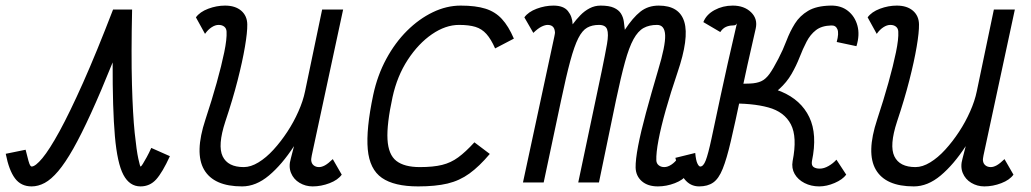

<svg xmlns="http://www.w3.org/2000/svg" viewBox="-64 -652 3684 686"><path d="M476.5 -123.5 543 -94Q516.5 -36 494 -11Q471.5 14 438 14Q399 14 377 -27.2Q355 -68.5 346.5 -165.5Q338 -262.5 338.5 -429Q296 -323.5 261.2 -247.5Q226.5 -171.5 197.8 -120.8Q169 -70 144 -40.5Q119 -11 95.8 1.5Q72.5 14 49 14Q11 14 -10.5 -14.8Q-32 -43.5 -43.5 -102.5L27.5 -117Q34 -90 37.8 -77Q41.5 -64 44.2 -60.5Q47 -57 49 -57Q62.5 -57 87.5 -87Q112.5 -117 148.8 -183.2Q185 -249.5 232.8 -356.5Q280.5 -463.5 340 -618H408Q404.5 -458.5 407.5 -350.5Q410.5 -242.5 417.2 -177.8Q424 -113 430.2 -85Q436.5 -57 438 -57Q440.5 -57 446.2 -66.2Q452 -75.5 460.2 -90.5Q468.5 -105.5 476.5 -123.5Z M668.5 -531 636 -590Q650 -609.5 680 -620.8Q710 -632 740 -632Q776.5 -632 797.8 -613.8Q819 -595.5 819.5 -565Q820 -537 811.2 -485.2Q802.5 -433.5 785 -365Q767.5 -296.5 741 -217.5Q713 -132 731.5 -93.5Q750 -55 807 -55Q832 -55 859.5 -71.8Q887 -88.5 913.2 -117.2Q939.5 -146 962.5 -181Q985.5 -216 1002.2 -253.8Q1019 -291.5 1026 -326L1087 -618H1162L1050 -97Q1049.5 -93 1048.5 -88Q1047.5 -83 1048 -78.5Q1049 -67.5 1056.8 -61.2Q1064.5 -55 1076 -55Q1085.5 -55 1097 -61.2Q1108.5 -67.5 1125 -83.5L1157 -28Q1143.5 -9 1113.5 2.5Q1083.5 14 1053 14Q1027.5 14 1006.2 1.2Q985 -11.5 975.8 -34Q966.5 -56.5 975 -85.5L986.5 -130Q943.5 -64 897 -25Q850.5 14 801 14Q700 14 665.2 -45.8Q630.5 -105.5 670 -225Q693 -294.5 710.2 -356.2Q727.5 -418 737.2 -465.2Q747 -512.5 745.5 -539Q745 -550.5 737.2 -556.8Q729.5 -563 717 -563Q705 -563 692 -554.5Q679 -546 668.5 -531Z M1631 -143.5 1686 -102Q1648.5 -57.5 1613.2 -32Q1578 -6.5 1535 3.8Q1492 14 1430 14Q1344.5 14 1300.5 -16.5Q1256.5 -47 1250 -118.5Q1243.5 -190 1269.5 -313Q1284.5 -383 1316 -441.2Q1347.5 -499.5 1390.2 -542Q1433 -584.5 1482.2 -608.2Q1531.5 -632 1582 -632Q1635.5 -632 1670.5 -621Q1705.5 -610 1729.2 -584.2Q1753 -558.5 1772 -514L1705 -479Q1690.5 -512 1674 -530.5Q1657.5 -549 1634.5 -556Q1611.5 -563 1576 -563Q1528 -563 1479.5 -529.8Q1431 -496.5 1393 -438.5Q1355 -380.5 1338.5 -305Q1317.5 -208.5 1320.5 -154Q1323.5 -99.5 1352 -77.2Q1380.5 -55 1436 -55Q1484 -55 1515.5 -62.8Q1547 -70.5 1573.2 -89.8Q1599.5 -109 1631 -143.5Z M2286.5 14Q2250.5 14 2229.2 -4.5Q2208 -23 2207 -53Q2206.5 -81 2216 -130.8Q2225.5 -180.5 2244 -248.8Q2262.5 -317 2287 -400Q2314 -489 2312.5 -526Q2311 -563 2283.5 -563Q2255.5 -563 2235.5 -552Q2215.5 -541 2199.5 -512Q2183.5 -483 2169 -430.2Q2154.5 -377.5 2137 -294.5L2076 0H2002L2086 -398.5Q2098.5 -459 2104.8 -495Q2111 -531 2105.2 -547Q2099.5 -563 2076 -563Q2051.5 -563 2034 -553.2Q2016.5 -543.5 2002.2 -515.5Q1988 -487.5 1973.5 -434Q1959 -380.5 1940.5 -292.5L1878.5 0H1804.5L1916.5 -521Q1917 -525 1918.2 -530Q1919.5 -535 1918.5 -539.5Q1916 -563 1892.5 -563Q1883.5 -563 1870.8 -556.8Q1858 -550.5 1841.5 -534.5L1809.5 -590Q1823.5 -609.5 1853.5 -620.8Q1883.5 -632 1913.5 -632Q1949.5 -632 1965.2 -612.5Q1981 -593 1982 -565Q1994.5 -582 2009.5 -597.5Q2024.5 -613 2042.8 -622.5Q2061 -632 2082 -632Q2112.5 -632 2129.5 -624.2Q2146.5 -616.5 2154.5 -603.8Q2162.5 -591 2164.8 -575.5Q2167 -560 2168.5 -545.5Q2197 -589 2224.2 -610.5Q2251.5 -632 2289.5 -632Q2363.5 -632 2381 -573.8Q2398.5 -515.5 2356.5 -392.5Q2332 -320.5 2314.8 -259.2Q2297.5 -198 2288.8 -151.8Q2280 -105.5 2281 -79Q2281.5 -68 2289.5 -61.5Q2297.5 -55 2309.5 -55Q2321.5 -55 2334.8 -63.8Q2348 -72.5 2358 -87L2390.5 -28Q2377 -9 2347 2.5Q2317 14 2286.5 14Z M2434 14Q2402 14 2381.5 -12.2Q2361 -38.5 2349 -88L2420 -105.5Q2422.5 -78.5 2427.8 -67.8Q2433 -57 2438 -57Q2449 -57 2457.5 -78.8Q2466 -100.5 2478 -156.2Q2490 -212 2511 -311Q2532 -410 2568 -564.5Q2569.5 -569.5 2569 -568.2Q2568.5 -567 2565.5 -564Q2562.5 -561 2554 -561Q2541 -561 2529.5 -555.8Q2518 -550.5 2509.5 -537.5L2449 -573Q2459.5 -600 2489 -616Q2518.5 -632 2554 -632Q2595 -632 2619.5 -608.2Q2644 -584.5 2636 -549.5Q2603.5 -408.5 2582.8 -309.8Q2562 -211 2547.2 -147.8Q2532.5 -84.5 2518.2 -49Q2504 -13.5 2484.2 0.2Q2464.5 14 2434 14ZM2863 14Q2834 14 2810.5 2Q2787 -10 2775.2 -30.5Q2763.5 -51 2768 -76.5H2837Q2834.5 -61 2842.8 -55.2Q2851 -49.5 2865 -49.5Q2880 -49.5 2896.5 -59Q2913 -68.5 2924.5 -81.5L2959.5 -28Q2946.5 -10.5 2918 1.8Q2889.5 14 2863 14ZM2768 -76.5Q2785 -162.5 2761.8 -207.5Q2738.5 -252.5 2681 -268.2Q2623.5 -284 2536.5 -282L2552 -352.5Q2656.5 -354.5 2727.2 -324.8Q2798 -295 2827.5 -233.5Q2857 -172 2837 -76.5ZM2536.5 -283 2552 -352.5Q2591.5 -352.5 2615.5 -353.5Q2639.5 -354.5 2655.2 -361.5Q2671 -368.5 2684.8 -387.2Q2698.5 -406 2717 -442Q2733.5 -473.5 2746 -506.5Q2758.5 -539.5 2776 -567.5Q2793.5 -595.5 2823.2 -613.2Q2853 -631 2903 -632Q2940.5 -633 2965.5 -613.2Q2990.5 -593.5 2999.5 -560.5Q3008.5 -527.5 2996 -487L2925.5 -502Q2934 -533 2928 -547.5Q2922 -562 2905.5 -561Q2871.5 -560 2851.2 -544.2Q2831 -528.5 2817.8 -503Q2804.5 -477.5 2792.8 -447.2Q2781 -417 2764 -387.5Q2747 -358 2719.8 -333.5Q2692.5 -309 2648.2 -295Q2604 -281 2536.5 -283Z M3068.5 -531 3036 -590Q3050 -609.5 3080 -620.8Q3110 -632 3140 -632Q3176.5 -632 3197.8 -613.8Q3219 -595.5 3219.5 -565Q3220 -537 3211.2 -485.2Q3202.5 -433.5 3185 -365Q3167.5 -296.5 3141 -217.5Q3113 -132 3131.5 -93.5Q3150 -55 3207 -55Q3232 -55 3259.5 -71.8Q3287 -88.5 3313.2 -117.2Q3339.5 -146 3362.5 -181Q3385.5 -216 3402.2 -253.8Q3419 -291.5 3426 -326L3487 -618H3562L3450 -97Q3449.5 -93 3448.5 -88Q3447.5 -83 3448 -78.5Q3449 -67.5 3456.8 -61.2Q3464.5 -55 3476 -55Q3485.5 -55 3497 -61.2Q3508.5 -67.5 3525 -83.5L3557 -28Q3543.5 -9 3513.5 2.5Q3483.5 14 3453 14Q3427.5 14 3406.2 1.2Q3385 -11.5 3375.8 -34Q3366.5 -56.5 3375 -85.5L3386.5 -130Q3343.5 -64 3297 -25Q3250.5 14 3201 14Q3100 14 3065.2 -45.8Q3030.5 -105.5 3070 -225Q3093 -294.5 3110.2 -356.2Q3127.5 -418 3137.2 -465.2Q3147 -512.5 3145.5 -539Q3145 -550.5 3137.2 -556.8Q3129.5 -563 3117 -563Q3105 -563 3092 -554.5Q3079 -546 3068.5 -531Z"/></svg>

Font: Victor Mono Thin
Style: Italic
Weight: 100
Italic angle: -12°
Monospace: yes
Designer: Rune Bjørnerås
Version: Version 1.561;gftools[0.9.30]